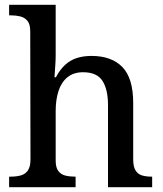

<svg xmlns="http://www.w3.org/2000/svg" viewBox="-20 -780 681 800"><path d="M18 0V-44H25Q48 -44 66.5 -49Q85 -54 96 -69.5Q107 -85 107 -116L106 -649Q106 -679 94.5 -693Q83 -707 65 -711.5Q47 -716 27 -716H18V-760H212V-551Q212 -531 210.5 -509.5Q209 -488 208 -473Q207 -458 207 -458H213Q229 -489 250.5 -509Q272 -529 299.5 -538Q327 -547 361 -547Q445 -547 490 -500.5Q535 -454 535 -351V-116Q535 -85 545 -69.5Q555 -54 572 -49Q589 -44 611 -44H614V0H430V-342Q430 -407 407 -443Q384 -479 326 -479Q287 -479 261.5 -458.5Q236 -438 224 -401.5Q212 -365 212 -318V-111Q212 -82 223 -67.5Q234 -53 252 -48.5Q270 -44 292 -44H295V0Z"/></svg>

Font: ET Text
Style: Regular
Weight: 470
Designer: Monotype Design Team
Foundry: Monotype Imaging Inc.
Version: Version 2.009